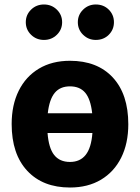

<svg xmlns="http://www.w3.org/2000/svg" viewBox="-20 -819 624 856"><path d="M552 -265Q552 -180 520.5 -116.5Q489 -53 430.5 -18Q372 17 292 17Q171 17 101.5 -57.5Q32 -132 32 -266Q32 -351 63.5 -414.5Q95 -478 153.5 -513Q212 -548 292 -548Q414 -548 483 -473.5Q552 -399 552 -265ZM193 -314H391Q384 -377 360 -405.5Q336 -434 292 -434Q248 -434 224 -405Q200 -376 193 -314ZM392 -226H192Q197 -159 221.5 -128Q246 -97 292 -97Q337 -97 362 -128.5Q387 -160 392 -226ZM257 -720Q257 -687 233.5 -664Q210 -641 176 -641Q142 -641 118.5 -664Q95 -687 95 -720Q95 -753 118.5 -776Q142 -799 176 -799Q210 -799 233.5 -776Q257 -753 257 -720ZM488 -720Q488 -687 465 -664Q442 -641 407 -641Q374 -641 350.5 -664Q327 -687 327 -720Q327 -753 350.5 -776Q374 -799 407 -799Q442 -799 465 -776Q488 -753 488 -720Z"/></svg>

Font: FiraGOUPP
Style: Bold
Weight: 700
Designer: bBox Type
Foundry: bBox Type GmbH
Version: Version 1.001